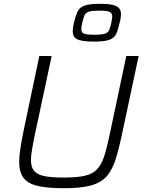

<svg xmlns="http://www.w3.org/2000/svg" viewBox="-20 -983 759 1011"><path d="M318 8Q228 8 176.5 -4.5Q125 -17 103 -47.5Q81 -78 81 -131Q81 -162 87.5 -203.5Q94 -245 105 -298L187 -688H252L162 -267Q154 -226 148.5 -195Q143 -164 143 -140Q143 -104 159 -84Q175 -64 212 -56Q249 -48 314 -48Q383 -48 424.5 -57Q466 -66 489.5 -90Q513 -114 527.5 -157Q542 -200 556 -267L645 -688H710L627 -298Q608 -206 589.5 -146.5Q571 -87 540.5 -53.5Q510 -20 457 -6Q404 8 318 8ZM476 -764Q409 -764 386 -776.5Q363 -789 363 -817Q363 -837 369 -863Q378 -899 388 -921Q398 -943 424 -953Q450 -963 504 -963Q571 -963 594 -950Q617 -937 617 -910Q617 -900 615.5 -889Q614 -878 610 -863Q602 -827 592 -805Q582 -783 556 -773.5Q530 -764 476 -764ZM477 -800Q515 -800 532 -805.5Q549 -811 555 -824.5Q561 -838 566 -863Q568 -874 569.5 -882.5Q571 -891 571 -897Q571 -914 557 -920.5Q543 -927 503 -927Q465 -927 448 -921.5Q431 -916 425 -902Q419 -888 413 -863Q411 -853 409.5 -844Q408 -835 408 -829Q408 -812 422 -806Q436 -800 477 -800Z"/></svg>

Font: Saira Light
Style: Italic
Weight: 300
Italic angle: -12°
Designer: Hector Gatti with collaboration of the Omnibus-Type team
Foundry: Omnibus-Type
Version: Version 1.100; ttfautohint (v1.8.3)